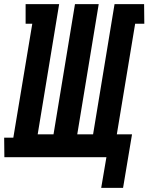

<svg xmlns="http://www.w3.org/2000/svg" viewBox="-52 -755 713 922"><path d="M434 147 459 0H-31L-32 -94H12L103 -641H71V-735H232L129 -110H205L308 -735H422L319 -110H395L498 -735H640L641 -641H597L509 -110H582L539 147Z"/></svg>

Font: Iosevka HT Extrabold Extended
Style: Italic
Weight: 800
Width: 7
Italic angle: -9°
Monospace: yes
Designer: Belleve Invis
Foundry: Belleve Invis
Version: Version 32.3.0; ttfautohint (v1.8.4)